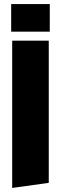

<svg xmlns="http://www.w3.org/2000/svg" viewBox="-20 -775 300 945"><path d="M40 -575H220V125L40 150ZM35 -755H225V-619H35Z"/></svg>

Font: Protest Strike
Style: Regular
Weight: 400
Designer: Octavio Pardo
Foundry: Ashler Design
Version: Version 2.005; ttfautohint (v1.8.4.7-5d5b)